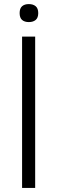

<svg xmlns="http://www.w3.org/2000/svg" viewBox="-20 -919 280 939"><path d="M88 -740H152V0H88ZM121 -811Q100 -811 88 -821.5Q76 -832 76 -855Q76 -878 88 -888.5Q100 -899 121 -899Q142 -899 154.5 -888.5Q167 -878 167 -855Q167 -832 154.5 -821.5Q142 -811 121 -811Z"/></svg>

Font: Encode Sans Narrow
Style: Light
Weight: 300
Designer: Pablo Impallari, Andres Torresi
Foundry: Pablo Impallari, Andres Torresi
Version: Version 1.000; ttfautohint (v1.00) -l 8 -r 50 -G 200 -x 14 -